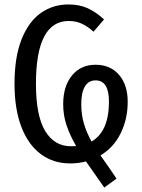

<svg xmlns="http://www.w3.org/2000/svg" viewBox="-20 -720 637 860"><path d="M430 -24Q474 38 502 80L447 120L365 3Q332 12 294 12Q219 12 163 -29.5Q107 -71 76 -151Q45 -231 45 -345Q45 -464 76.5 -543.5Q108 -623 162.5 -661.5Q217 -700 286 -700Q335 -700 372 -683.5Q409 -667 446 -633L399 -578Q371 -603 345 -614.5Q319 -626 288 -626Q141 -626 141 -345Q141 -201 182.5 -133Q224 -65 297 -65Q313 -65 321 -66Q293 -114 278 -159Q263 -204 263 -253Q263 -334 302.5 -382Q342 -430 408 -430Q474 -430 513 -385Q552 -340 552 -264Q552 -187 520.5 -123Q489 -59 430 -24ZM390 -86Q468 -131 468 -265Q468 -360 408 -360Q377 -360 360.5 -333Q344 -306 344 -254Q344 -207 355.5 -167.5Q367 -128 390 -86Z"/></svg>

Font: Fira Sans Compressed
Style: Regular
Weight: 400
Width: 1
Designer: bBox Type GmbH & Carrois Corporate GbR & Edenspiekermann AG
Foundry: bBox Type GmbH & Carrois Corporate GbR & Edenspiekermann AG
Version: Version 4.301